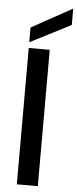

<svg xmlns="http://www.w3.org/2000/svg" viewBox="-64 -1005 417 1038"><g transform="rotate(5 145.0 -486.5)"><path d="M69 0ZM69 0ZM183 0H69V-740H183ZM69 -771V-851L290 -973V-884Z"/></g></svg>

Font: Ulagadi Sans Medium
Style: Regular
Weight: 500
Designer: Ninad Kale (Devanagari), Jonny Pinhorn (Latin)
Foundry: Indian Type Foundry
Version: Version 3.01;March 29, 2020;FontCreator 12.0.0.2522 64-bit; 